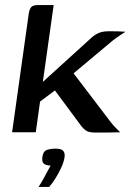

<svg xmlns="http://www.w3.org/2000/svg" viewBox="-20 -525 518 762"><path d="M28 0 94 -470Q97 -490 104.5 -497.5Q112 -505 133 -505H193L150 -200L346 -378Q356 -386 365 -391Q374 -396 385.5 -398.5Q397 -401 414 -401Q433 -401 449 -400.5Q465 -400 478 -399Q473 -396 462.5 -389Q452 -382 440 -373.5Q428 -365 419 -357L272 -234L419 -41Q428 -29 438 -19Q448 -9 457 0Q431 1 405.5 1Q380 1 359 1Q336 1 325.5 -4.5Q315 -10 304 -23L198 -166L139 -122L122 0ZM133 217Q144 200 152 185.5Q160 171 167 157.5Q174 144 181 132Q178 132 175.5 132Q173 132 171 131Q161 130 153.5 124Q146 118 148 99Q151 76 165 70.5Q179 65 202 65Q213 65 221 67.5Q229 70 233.5 77.5Q238 85 236 100Q233 119 222.5 141.5Q212 164 199 184.5Q186 205 175 217Z"/></svg>

Font: Genos Medium
Style: Italic
Weight: 500
Italic angle: -8°
Designer: Robert E. Leuschke
Foundry: Robert E. Leuschke
Version: Version 1.010